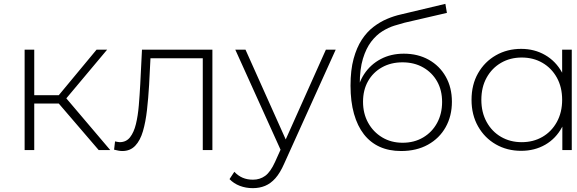

<svg xmlns="http://www.w3.org/2000/svg" viewBox="-20 -780 3000 998"><path d="M493 0 269 -261 311 -285 553 0ZM108 0V-522H158V0ZM142 -242V-285H306V-242ZM314 -256 268 -264 482 -522H537Z M573 -2 578 -45Q584 -44 590.5 -42.5Q597 -41 602 -41Q636 -41 656 -66.5Q676 -92 686.5 -135Q697 -178 701.5 -232Q706 -286 709 -342L718 -522H1084V0H1034V-493L1048 -477H750L763 -494L755 -338Q751 -270 744 -208Q737 -146 723 -98Q709 -50 683 -22.5Q657 5 616 5Q606 5 595.5 3Q585 1 573 -2Z M1294 198Q1258 198 1226.5 186Q1195 174 1173 151L1198 113Q1218 134 1241.5 144Q1265 154 1295 154Q1331 154 1358.5 134Q1386 114 1410 61L1446 -19L1453 -28L1674 -522H1725L1457 71Q1436 119 1411.5 146.5Q1387 174 1358 186Q1329 198 1294 198ZM1445 13 1203 -522H1256L1476 -31Z M2065 5Q2002 5 1953.5 -17Q1905 -39 1871.5 -82Q1838 -125 1820 -188.5Q1802 -252 1802 -335Q1802 -416 1818 -474.5Q1834 -533 1860.5 -573.5Q1887 -614 1921 -640Q1955 -666 1991.5 -681.5Q2028 -697 2064 -705L2295 -760L2303 -713L2083 -662Q2060 -656 2029.5 -646.5Q1999 -637 1967.5 -617.5Q1936 -598 1909.5 -563.5Q1883 -529 1866.5 -475Q1850 -421 1850 -341Q1850 -326 1851 -317Q1852 -308 1853.5 -297.5Q1855 -287 1857 -267L1834 -279Q1840 -345 1873 -395Q1906 -445 1959 -473Q2012 -501 2079 -501Q2152 -501 2208.5 -469.5Q2265 -438 2297 -381.5Q2329 -325 2329 -251Q2329 -177 2296.5 -119Q2264 -61 2204.5 -28Q2145 5 2065 5ZM2073 -38Q2133 -38 2179.5 -65.5Q2226 -93 2252 -141Q2278 -189 2278 -250Q2278 -311 2252 -357Q2226 -403 2179.5 -429.5Q2133 -456 2072 -456Q2012 -456 1965.5 -430Q1919 -404 1893 -358Q1867 -312 1867 -251Q1867 -190 1893.5 -142Q1920 -94 1966.5 -66Q2013 -38 2073 -38Z M2689 4Q2616 4 2557.5 -29.5Q2499 -63 2465 -123Q2431 -183 2431 -261Q2431 -340 2465 -399.5Q2499 -459 2557.5 -492.5Q2616 -526 2689 -526Q2758 -526 2813.5 -494Q2869 -462 2901.5 -403Q2934 -344 2934 -261Q2934 -180 2902 -120Q2870 -60 2814.5 -28Q2759 4 2689 4ZM2692 -41Q2752 -41 2799.5 -68.5Q2847 -96 2874.5 -146Q2902 -196 2902 -261Q2902 -327 2874.5 -376.5Q2847 -426 2799.5 -453.5Q2752 -481 2692 -481Q2632 -481 2584.5 -453.5Q2537 -426 2509.5 -376.5Q2482 -327 2482 -261Q2482 -196 2509.5 -146Q2537 -96 2584.5 -68.5Q2632 -41 2692 -41ZM2903 0V-171L2912 -262L2902 -353V-522H2952V0Z"/></svg>

Font: MOST Montserrat Light
Style: Regular
Weight: 300
Designer: Julieta Ulanovsky
Foundry: Julieta Ulanovsky
Version: Version 8.000;March 11, 2024;FontCreator 15.0.0.2926 64-bit